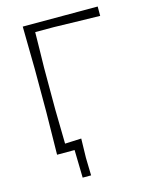

<svg xmlns="http://www.w3.org/2000/svg" viewBox="-127 -795 815 1032"><g transform="rotate(-15 280.0 -279.0)"><path d="M101.5 0Q102.5 -60 103.2 -115.8Q104 -171.5 105 -237V-475Q104 -541 103.2 -596.8Q102.5 -652.5 101.5 -713H518.5V-661Q468.5 -662 402.5 -663.5Q336.5 -665 262 -667H158.5Q158 -618.5 157 -571Q156 -523.5 155 -469V-237Q156 -184.5 156.8 -138.8Q157.5 -93 158.5 -46.5Q181.5 -47.5 204.2 -48.5Q227 -49.5 249.5 -50.5Q249 -21.5 248.2 5Q247.5 31.5 247 56.5Q247.5 81 248.2 105.8Q249 130.5 249.5 154.5H202.5L199 0Z"/></g></svg>

Font: Commissioner Loud ExtraLight
Style: Regular
Weight: 200
Designer: Kostas Bartsokas
Foundry: Kostas Bartsokas
Version: Version 1.000; ttfautohint (v1.8.3)